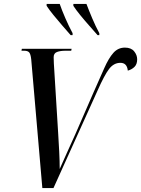

<svg xmlns="http://www.w3.org/2000/svg" viewBox="-20 -964 723 984"><path d="M140 -660Q137 -687 129.5 -695.5Q122 -704 104 -704H90L92 -714H347L345 -704H316Q289 -704 272 -697.5Q255 -691 255 -671Q255 -664 255.5 -655.5Q256 -647 256 -639L278 -283Q281 -237 283.5 -186.5Q286 -136 286 -98Q292 -111 302.5 -135Q313 -159 325.5 -186.5Q338 -214 349 -238.5Q360 -263 366 -276L460 -492Q492 -564 514.5 -615Q537 -666 561 -693Q585 -720 620 -720Q652 -720 667.5 -701Q683 -682 683 -660Q683 -635 669.5 -621.5Q656 -608 635 -602Q631 -642 597 -642Q563 -642 539 -610.5Q515 -579 480 -500L254 0H197ZM342 -784Q322 -807 298.5 -834Q275 -861 253.5 -887.5Q232 -914 219 -934V-944H286Q297 -912 315 -870.5Q333 -829 352 -794V-784ZM480 -784Q460 -807 436 -834Q412 -861 390.5 -887.5Q369 -914 356 -934V-944H423Q435 -912 452.5 -870.5Q470 -829 489 -794V-784Z"/></svg>

Font: Noto Serif Display ExtraCondensed SemiBold
Style: Italic
Weight: 600
Width: 2
Italic angle: -12°
Designer: Monotype Design Team
Foundry: Monotype Imaging Inc.
Version: Version 2.009